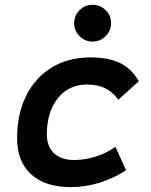

<svg xmlns="http://www.w3.org/2000/svg" viewBox="-20 -765 626 795"><path d="M287.1 -102.5Q333.5 -102.5 378.4 -117.4Q423.3 -132.3 458 -156.7L502 -60.1Q455.1 -28.8 395.3 -9.5Q335.4 9.8 272.9 9.8Q167 9.8 108.9 -43.2Q50.8 -96.2 50.8 -191.9Q50.8 -293.5 88.4 -368.7Q126 -443.8 194.3 -485.6Q262.7 -527.3 354 -527.3Q429.7 -527.3 477.3 -503.9Q524.9 -480.5 554.7 -428.7L470.2 -352.1Q445.8 -385.3 414.8 -400.1Q383.8 -415 340.3 -415Q265.1 -415 219.7 -358.4Q174.3 -301.8 173.8 -208.5Q174.3 -158.2 203.9 -130.4Q233.4 -102.5 287.1 -102.5ZM363.3 -592.8Q332 -592.8 309.6 -615.2Q287.1 -637.7 287.1 -668.9Q287.1 -701.2 309.6 -723.1Q332 -745.1 363.3 -745.1Q395 -745.1 417.5 -723.1Q439.9 -701.2 439.9 -668.9Q439.9 -637.7 417.5 -615.2Q395 -592.8 363.3 -592.8Z"/></svg>

Font: CaskaydiaCove NFP SemiBold
Style: Italic
Weight: 600
Italic angle: -10°
Designer: Aaron Bell
Foundry: Saja Typeworks
Version: Version 2111.001; VTT 6.35;Nerd Fonts 3.1.1